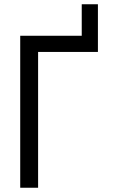

<svg xmlns="http://www.w3.org/2000/svg" viewBox="-20 -882 540 902"><path d="M440 -862V-638H159V0H75V-714H364V-862Z"/></svg>

Font: Noto Sans Mono UI Cond
Style: Regular
Weight: 400
Width: 3
Monospace: yes
Designer: Monotype Design team
Foundry: Monotype Imaging Inc.
Version: Version 1.000